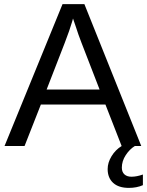

<svg xmlns="http://www.w3.org/2000/svg" viewBox="-20 -708 713 931"><path d="M348.1 -577.1 334 -618.2 330.1 -604Q318.4 -563.5 293.9 -500L206.1 -273.9H462.9L375 -501Q358.9 -542.5 348.1 -577.1ZM672.9 138.2V189.9Q642.6 203.1 605 203.1Q555.2 203.1 528.6 178.7Q502 154.3 502 111.8Q502 80.6 520.8 49.6Q539.6 18.6 569.8 0L491.2 -201.2H178.2L99.1 0H2L283.2 -688H389.2L665 0H633.8Q608.4 15.6 589.6 44.4Q570.8 73.2 570.8 105Q570.8 126 583.3 137.5Q595.7 148.9 617.2 148.9Q643.1 148.9 672.9 138.2Z"/></svg>

Font: Libra Sans Modern
Style: Regular
Weight: 400
Foundry: Stefan Peev, Context Ltd
Version: Version 1.000